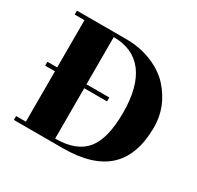

<svg xmlns="http://www.w3.org/2000/svg" viewBox="-125 -706 876 852"><g transform="rotate(30 312.5 -280.0)"><path d="M40 -560H290Q364 -560 423.5 -535.5Q483 -511 520 -471Q595 -388 595 -283Q595 -141 520 -70.5Q445 0 290 0H40V-20H90V-278H40V-298H90V-540H40ZM240 -278V-20Q348 -20 396 -78.5Q444 -137 444 -269.5Q444 -402 392 -471Q340 -540 240 -540V-298H357V-278Z"/></g></svg>

Font: Rozha One
Style: Regular
Weight: 400
Designer: Tim Donaldson, Indian Type Foundry
Foundry: Indian Type Foundry
Version: Version 1.301;PS 1.0;hotconv 1.0.78;makeotf.lib2.5.61930; tt